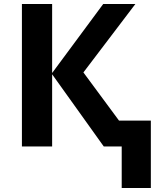

<svg xmlns="http://www.w3.org/2000/svg" viewBox="-20 -734 796 962"><path d="M397.9 -371.1 658.2 -713.9H497.1L241.2 -368.2V-713.9H89.8V0H241.2V-361.8L500 0H589.8V208H735.8V-129.9H576.2Z"/></svg>

Font: Noto Reveo Sans
Style: Bold
Weight: 700
Designer: Monotype Design team
Foundry: Monotype Imaging Inc.
Version: Version 1.04